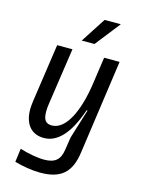

<svg xmlns="http://www.w3.org/2000/svg" viewBox="-130 -759 762 1031"><g transform="rotate(15 251.0 -244.0)"><path d="M357 -190 307 -28 296 43C288 97 263 124 200 124C161 124 108 114 64 100L54 175C98 188 156 197 197 197C312 197 366 150 382 36L456 -488H370L348 -335C326 -185 272 -64 192 -64C161 -64 144 -80 144 -128C144 -141 145 -157 148 -175L194 -488H109L62 -165C60 -148 58 -133 58 -119C58 -33 101 12 168 12C240 12 304 -48 352 -191L355 -192ZM410 -685H320L230 -546H301Z"/></g></svg>

Font: Ropa Sans
Style: Italic
Weight: 400
Designer: Botio Nikoltchev
Foundry: Botjo Nikoltchev
Version: Version 1.002